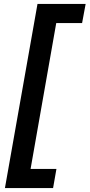

<svg xmlns="http://www.w3.org/2000/svg" viewBox="-20 -836 454 973"><path d="M170 -816H414L396 -719H265L135 20H266L249 117H5Z"/></svg>

Font: Chakra Petch SemiBold
Style: Italic
Weight: 600
Italic angle: -10°
Designer: Katatrad Aksorn Co.,Ltd.
Foundry: Cadson Demak Co.,Ltd.
Version: Version 1.000; ttfautohint (v1.6)